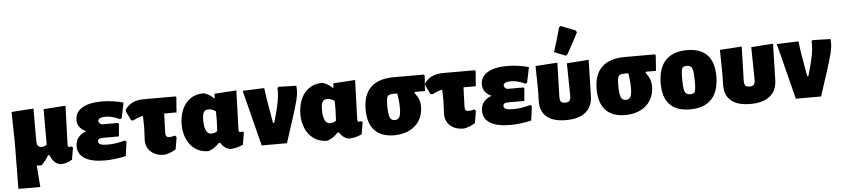

<svg xmlns="http://www.w3.org/2000/svg" viewBox="-50 -1099 7036 1606"><g transform="rotate(-5 3467.5 -296.0)"><path d="M534 -120 517 -20Q469 11 417 10Q359 -2 333 -74H321Q295 -28 258 6Q237 6 219 3L233 185H49L53 -190L48 -461L233 -474V-210L232 -202L233 -203Q233 -173 243 -160.5Q253 -148 274 -148Q287 -148 296.5 -151.5Q306 -155 317 -163V-461L502 -474L491 -148Q491 -137 494.5 -132Q498 -127 505 -127Q512 -127 522 -130Z M971 -141 984 -130 968 -11Q931 -1 882 5Q833 11 792 11Q681 11 623 -24.5Q565 -60 565 -128Q565 -212 655 -246Q618 -264 600.5 -288.5Q583 -313 583 -347Q583 -412 642 -447.5Q701 -483 806 -483Q856 -483 906 -475.5Q956 -468 988 -457L961 -329L947 -322Q883 -353 826 -353Q797 -353 780.5 -345Q764 -337 764 -323Q764 -305 790 -292H928L934 -282L925 -179H793Q769 -179 758 -172.5Q747 -166 747 -152Q747 -135 765.5 -127Q784 -119 825 -119Q897 -119 971 -141Z M1319 -337 1313 -177Q1313 -154 1320 -145.5Q1327 -137 1347 -137Q1367 -137 1393 -145L1405 -131L1388 -30Q1369 -18 1343 -7.5Q1317 3 1293 7Q1221 7 1179 -30Q1137 -67 1137 -128L1142 -236L1140 -333Q1102 -326 1057 -302L1039 -304L1002 -380V-399Q1031 -437 1068.5 -454Q1106 -471 1160 -471H1427L1432 -462L1422 -337Z M1969 -120 1952 -20Q1925 -7 1900.5 -1Q1876 5 1845 7Q1794 -2 1764 -52H1753Q1712 -7 1661 9Q1595 9 1548.5 -24.5Q1502 -58 1479 -113Q1456 -168 1456 -230Q1456 -297 1478.5 -353Q1501 -409 1547.5 -443Q1594 -477 1663 -477Q1710 -463 1744 -429L1752 -430V-465L1937 -477L1926 -148Q1926 -127 1938 -127L1957 -130ZM1698 -135Q1725 -135 1748 -152L1752 -244V-317Q1735 -329 1720.5 -334Q1706 -339 1689 -339Q1663 -339 1651 -320Q1639 -301 1639 -254Q1639 -135 1698 -135Z M2442 -437Q2442 -399 2430 -351.5Q2418 -304 2384 -197L2320 0H2108L1989 -469L2171 -476L2184 -381L2219 -179H2229L2248 -247Q2282 -368 2282 -442Q2282 -458 2281 -466L2290 -476L2440 -472Q2442 -448 2442 -437Z M2966 -120 2949 -20Q2922 -7 2897.5 -1Q2873 5 2842 7Q2791 -2 2761 -52H2750Q2709 -7 2658 9Q2592 9 2545.5 -24.5Q2499 -58 2476 -113Q2453 -168 2453 -230Q2453 -297 2475.5 -353Q2498 -409 2544.5 -443Q2591 -477 2660 -477Q2707 -463 2741 -429L2749 -430V-465L2934 -477L2923 -148Q2923 -127 2935 -127L2954 -130ZM2695 -135Q2722 -135 2745 -152L2749 -244V-317Q2732 -329 2717.5 -334Q2703 -339 2686 -339Q2660 -339 2648 -320Q2636 -301 2636 -254Q2636 -135 2695 -135Z M3423 -334 3420 -325Q3444 -294 3454 -267.5Q3464 -241 3464 -207Q3464 -142 3433.5 -92Q3403 -42 3348 -15Q3293 12 3220 12Q3112 12 3056 -48Q3000 -108 3000 -224Q3000 -347 3065 -409.5Q3130 -472 3258 -472H3512L3517 -462L3508 -334ZM3275 -334H3249Q3219 -334 3205.5 -327.5Q3192 -321 3187.5 -302Q3183 -283 3183 -241Q3183 -169 3194.5 -141.5Q3206 -114 3236 -114Q3264 -114 3275.5 -136Q3287 -158 3287 -210Q3287 -271 3275 -334Z M3832 -337 3826 -177Q3826 -154 3833 -145.5Q3840 -137 3860 -137Q3880 -137 3906 -145L3918 -131L3901 -30Q3882 -18 3856 -7.5Q3830 3 3806 7Q3734 7 3692 -30Q3650 -67 3650 -128L3655 -236L3653 -333Q3615 -326 3570 -302L3552 -304L3515 -380V-399Q3544 -437 3581.5 -454Q3619 -471 3673 -471H3940L3945 -462L3935 -337Z M4375 -141 4388 -130 4372 -11Q4335 -1 4286 5Q4237 11 4196 11Q4085 11 4027 -24.5Q3969 -60 3969 -128Q3969 -212 4059 -246Q4022 -264 4004.5 -288.5Q3987 -313 3987 -347Q3987 -412 4046 -447.5Q4105 -483 4210 -483Q4260 -483 4310 -475.5Q4360 -468 4392 -457L4365 -329L4351 -322Q4287 -353 4230 -353Q4201 -353 4184.5 -345Q4168 -337 4168 -323Q4168 -305 4194 -292H4332L4338 -282L4329 -179H4197Q4173 -179 4162 -172.5Q4151 -166 4151 -152Q4151 -135 4169.5 -127Q4188 -119 4229 -119Q4301 -119 4375 -141Z M4449 -169 4451 -252 4448 -462 4632 -474 4624 -194Q4623 -160 4632.5 -147.5Q4642 -135 4668 -135Q4695 -135 4705.5 -148Q4716 -161 4715 -194L4711 -462L4895 -475L4887 -169Q4885 -82 4827 -35.5Q4769 11 4662 11Q4556 11 4501.5 -35Q4447 -81 4449 -169ZM4687 -777 4810 -728 4817 -712Q4763 -608 4722 -536L4708 -526L4612 -564Q4649 -679 4672 -768Z M5363 -334 5360 -325Q5384 -294 5394 -267.5Q5404 -241 5404 -207Q5404 -142 5373.5 -92Q5343 -42 5288 -15Q5233 12 5160 12Q5052 12 4996 -48Q4940 -108 4940 -224Q4940 -347 5005 -409.5Q5070 -472 5198 -472H5452L5457 -462L5448 -334ZM5215 -334H5189Q5159 -334 5145.5 -327.5Q5132 -321 5127.5 -302Q5123 -283 5123 -241Q5123 -169 5134.5 -141.5Q5146 -114 5176 -114Q5204 -114 5215.5 -136Q5227 -158 5227 -210Q5227 -271 5215 -334Z M5947 -247Q5947 -119 5885.5 -53.5Q5824 12 5704 12Q5592 12 5535 -47.5Q5478 -107 5478 -223Q5478 -352 5539.5 -418Q5601 -484 5721 -484Q5833 -484 5890 -424Q5947 -364 5947 -247ZM5660 -257Q5660 -196 5664.5 -166.5Q5669 -137 5681 -125.5Q5693 -114 5718 -114Q5738 -114 5747.5 -121.5Q5757 -129 5760.5 -149.5Q5764 -170 5764 -211Q5764 -271 5759.5 -300.5Q5755 -330 5743 -341.5Q5731 -353 5707 -353Q5687 -353 5677 -345.5Q5667 -338 5663.5 -318Q5660 -298 5660 -257Z M5997 -169 5999 -252 5996 -462 6180 -474 6172 -194Q6171 -160 6180.5 -147.5Q6190 -135 6216 -135Q6243 -135 6253.5 -148Q6264 -161 6263 -194L6259 -462L6443 -475L6435 -169Q6433 -82 6375 -35.5Q6317 11 6210 11Q6104 11 6049.5 -35Q5995 -81 5997 -169Z M6927 -437Q6927 -399 6915 -351.5Q6903 -304 6869 -197L6805 0H6593L6474 -469L6656 -476L6669 -381L6704 -179H6714L6733 -247Q6767 -368 6767 -442Q6767 -458 6766 -466L6775 -476L6925 -472Q6927 -448 6927 -437Z"/></g></svg>

Font: Luna Sans Black
Style: Regular
Weight: 900
Designer: Juan Pablo del Peral
Foundry: Huerta Tipografica
Version: Version 2.001; ttfautohint (v1.5)